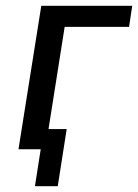

<svg xmlns="http://www.w3.org/2000/svg" viewBox="-20 -517 478 665"><path d="M101 128 121 0H50L60 -70H211L180 128ZM44 0 123 -497H438L427 -424H204L137 0Z"/></svg>

Font: Nunito Sans 7pt Condensed Medium
Style: Italic
Weight: 500
Width: 3
Italic angle: -9°
Designer: Vernon Adams
Foundry: Vernon Adams
Version: Version 3.101;gftools[0.9.27]